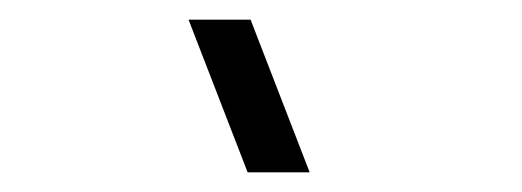

<svg xmlns="http://www.w3.org/2000/svg" viewBox="-20 -980 530 195"><path d="M294.5 -805 234.5 -960H171.5L231.5 -805Z"/></svg>

Font: Vela Sans
Style: Regular
Weight: 400
Designer: Principal design: Mikhail Sharanda - project Manrope.
Design modification: Ravid Balaliev
Foundry: Mikhail Sharanda
Version: Version 1.001